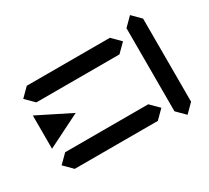

<svg xmlns="http://www.w3.org/2000/svg" viewBox="-118 -831 1066 977"><g transform="rotate(-30 415.0 -342.0)"><path d="M97.7 -195.3H585.9L634.8 -146.5L585.9 -97.7H97.7L48.8 -146.5ZM97.7 -585.9H585.9L634.8 -537.1L585.9 -488.3H97.7L48.8 -537.1ZM48.8 -244.1V-439.5L244.1 -341.8ZM683.6 -97.7V-585.9L732.4 -634.8L781.2 -585.9V-97.7L732.4 -48.8Z"/></g></svg>

Font: BabelStone Centaurian
Style: Regular
Weight: 400
Designer: Andrew West
Foundry: BabelStone
Version: Version 1.01 November 6, 2013